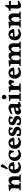

<svg xmlns="http://www.w3.org/2000/svg" viewBox="3011 -3770 769 6831"><g transform="rotate(-90 3395.5 -354.5)"><path d="M404 -435Q461 -435 497.5 -392Q534 -349 538 -281Q539 -263 538 -224.5Q537 -186 536.5 -141Q536 -96 536 -58L611 -37L595 0Q569 -2 536 -2.5Q503 -3 471 -3Q432 -3 401 -2Q370 -1 344 0L331 -37L404 -58Q405 -92 406 -115.5Q407 -139 407.5 -162.5Q408 -186 407 -218Q406 -279 385 -307Q364 -335 323 -344Q279 -315 259 -273Q239 -231 240 -193L203 -237Q210 -294 237.5 -339Q265 -384 308 -409.5Q351 -435 404 -435ZM241 -440Q241 -407 241 -386.5Q241 -366 240.5 -345.5Q240 -325 238 -291L242 -58L315 -37L302 0Q268 -2 238 -2.5Q208 -3 172 -3Q133 -3 104.5 -2Q76 -1 47 0L31 -37L106 -58Q106 -90 108.5 -133.5Q111 -177 111 -216Q111 -245 110.5 -264.5Q110 -284 108 -305.5Q106 -327 102 -362L24 -381L12 -419Q71 -422 123.5 -427.5Q176 -433 241 -440Z M856 -437Q906 -437 948.5 -415Q991 -393 1016.5 -348.5Q1042 -304 1042 -237Q1020 -233 984 -230Q948 -227 905 -225.5Q862 -224 819 -224Q787 -224 764 -225Q741 -226 733 -227V-275Q744 -275 766.5 -275Q789 -275 817 -276Q845 -277 871.5 -279Q898 -281 916 -284Q915 -305 904.5 -326.5Q894 -348 873 -363Q852 -378 819 -378Q799 -359 787 -325.5Q775 -292 775 -248Q775 -158 812.5 -115.5Q850 -73 905 -73Q961 -73 1023 -113L1045 -67Q1002 -28 953 -11Q904 6 856 6Q800 6 751.5 -18.5Q703 -43 673.5 -92Q644 -141 644 -214Q644 -288 674.5 -337.5Q705 -387 753.5 -412Q802 -437 856 -437ZM907 -719Q927 -707 945.5 -690Q964 -673 977 -653Q946 -604 910 -558.5Q874 -513 826 -460L783 -487Q812 -540 833 -593Q854 -646 869 -700Q877 -703 887.5 -709Q898 -715 907 -719Z M1488 -69Q1454 -38 1407.5 -16Q1361 6 1301 6Q1229 6 1180.5 -26Q1132 -58 1108 -108Q1084 -158 1084 -213Q1084 -269 1109 -320Q1134 -371 1184.5 -403.5Q1235 -436 1313 -436Q1355 -436 1395.5 -426.5Q1436 -417 1473 -394Q1459 -342 1453 -308.5Q1447 -275 1441 -245H1391L1376 -336Q1351 -357 1319 -369Q1287 -381 1255 -379Q1234 -354 1222.5 -320Q1211 -286 1211 -250Q1211 -196 1230 -157Q1249 -118 1280.5 -96.5Q1312 -75 1349 -75Q1374 -75 1402.5 -85.5Q1431 -96 1461 -118Z M1729 -437Q1779 -437 1821.5 -415Q1864 -393 1889.5 -348.5Q1915 -304 1915 -237Q1893 -233 1857 -230Q1821 -227 1778 -225.5Q1735 -224 1692 -224Q1660 -224 1637 -225Q1614 -226 1606 -227V-275Q1617 -275 1639.5 -275Q1662 -275 1690 -276Q1718 -277 1744.5 -279Q1771 -281 1789 -284Q1788 -305 1777.5 -326.5Q1767 -348 1746 -363Q1725 -378 1692 -378Q1672 -359 1660 -325.5Q1648 -292 1648 -248Q1648 -158 1685.5 -115.5Q1723 -73 1778 -73Q1834 -73 1896 -113L1918 -67Q1875 -28 1826 -11Q1777 6 1729 6Q1673 6 1624.5 -18.5Q1576 -43 1546.5 -92Q1517 -141 1517 -214Q1517 -288 1547.5 -337.5Q1578 -387 1626.5 -412Q1675 -437 1729 -437Z M1962 -26Q1970 -64 1975.5 -89.5Q1981 -115 1985 -145H2035L2051 -67Q2064 -56 2082 -50Q2100 -44 2118 -44Q2143 -44 2162.5 -56Q2182 -68 2182 -93Q2182 -114 2166.5 -127.5Q2151 -141 2127 -151.5Q2103 -162 2076 -172.5Q2049 -183 2025 -199Q2001 -215 1985.5 -239Q1970 -263 1970 -300Q1970 -351 1995 -380.5Q2020 -410 2060.5 -423Q2101 -436 2146 -436Q2181 -436 2219 -428Q2257 -420 2288 -405Q2280 -370 2273.5 -343Q2267 -316 2262 -290L2210 -291L2197 -359Q2179 -383 2138 -383Q2116 -383 2097.5 -373Q2079 -363 2079 -340Q2079 -318 2095 -304.5Q2111 -291 2136.5 -281Q2162 -271 2191 -259.5Q2220 -248 2245.5 -231Q2271 -214 2287 -187.5Q2303 -161 2303 -120Q2303 -72 2277 -43.5Q2251 -15 2208 -2.5Q2165 10 2115 10Q2077 10 2038 2Q1999 -6 1962 -26Z M2349 -26Q2357 -64 2362.5 -89.5Q2368 -115 2372 -145H2422L2438 -67Q2451 -56 2469 -50Q2487 -44 2505 -44Q2530 -44 2549.5 -56Q2569 -68 2569 -93Q2569 -114 2553.5 -127.5Q2538 -141 2514 -151.5Q2490 -162 2463 -172.5Q2436 -183 2412 -199Q2388 -215 2372.5 -239Q2357 -263 2357 -300Q2357 -351 2382 -380.5Q2407 -410 2447.5 -423Q2488 -436 2533 -436Q2568 -436 2606 -428Q2644 -420 2675 -405Q2667 -370 2660.5 -343Q2654 -316 2649 -290L2597 -291L2584 -359Q2566 -383 2525 -383Q2503 -383 2484.5 -373Q2466 -363 2466 -340Q2466 -318 2482 -304.5Q2498 -291 2523.5 -281Q2549 -271 2578 -259.5Q2607 -248 2632.5 -231Q2658 -214 2674 -187.5Q2690 -161 2690 -120Q2690 -72 2664 -43.5Q2638 -15 2595 -2.5Q2552 10 2502 10Q2464 10 2425 2Q2386 -6 2349 -26Z M2984 -436Q3037 -436 3076 -403.5Q3115 -371 3115 -305Q3115 -262 3113.5 -233Q3112 -204 3110.5 -181.5Q3109 -159 3109 -135Q3109 -107 3112.5 -95.5Q3116 -84 3132 -84Q3146 -84 3174 -97L3192 -53Q3156 -28 3123 -11.5Q3090 5 3053 5Q3022 5 2999 -19.5Q2976 -44 2976 -97Q2976 -146 2980.5 -193.5Q2985 -241 2985 -278Q2985 -309 2976 -328Q2967 -347 2946 -354Q2900 -352 2858 -337Q2816 -322 2772 -299L2746 -342Q2803 -384 2861.5 -410Q2920 -436 2984 -436ZM3055 -279 2995 -196Q2973 -191 2956 -186Q2939 -181 2925 -178Q2891 -171 2878 -160.5Q2865 -150 2865 -124Q2865 -103 2876 -91Q2887 -79 2906 -79Q2929 -79 2964.5 -100.5Q3000 -122 3025 -155L3044 -114Q3028 -94 2998.5 -65Q2969 -36 2928 -13.5Q2887 9 2838 9Q2813 9 2789.5 -4.5Q2766 -18 2750.5 -45Q2735 -72 2735 -112Q2735 -154 2760.5 -177.5Q2786 -201 2830 -214Q2874 -227 2927 -236Q2963 -242 2994 -251.5Q3025 -261 3055 -279Z M3434 -435Q3433 -377 3431.5 -324Q3430 -271 3430 -228Q3430 -191 3431.5 -143Q3433 -95 3434 -58L3514 -37L3497 0Q3471 -2 3444.5 -2.5Q3418 -3 3365 -3Q3316 -3 3288.5 -2Q3261 -1 3230 0L3214 -37L3299 -58Q3301 -108 3301.5 -145Q3302 -182 3301 -226Q3301 -249 3300.5 -267Q3300 -285 3299 -307.5Q3298 -330 3295 -365L3224 -378L3209 -416Q3232 -417 3268.5 -419Q3305 -421 3348 -425Q3391 -429 3434 -435ZM3359 -509Q3327 -509 3304 -533Q3281 -557 3281 -592Q3281 -625 3304 -649Q3327 -673 3359 -673Q3391 -673 3414 -649Q3437 -625 3437 -592Q3437 -557 3414 -533Q3391 -509 3359 -509Z M3737 -434Q3738 -411 3740 -380Q3742 -349 3744 -323.5Q3746 -298 3746 -289L3753 -62L3852 -37L3837 0Q3820 -1 3792 -1.5Q3764 -2 3734 -2.5Q3704 -3 3680 -3Q3649 -3 3613 -2Q3577 -1 3547 0L3532 -37L3613 -58Q3613 -103 3613 -138.5Q3613 -174 3613 -216Q3613 -239 3612.5 -258.5Q3612 -278 3611 -302.5Q3610 -327 3607 -363L3539 -374L3525 -416Q3548 -417 3586.5 -419Q3625 -421 3666 -425Q3707 -429 3737 -434ZM3871 -436Q3899 -436 3923 -425.5Q3947 -415 3969 -392Q3963 -362 3958 -340Q3953 -318 3946.5 -296.5Q3940 -275 3931 -244H3875Q3868 -281 3854.5 -308.5Q3841 -336 3818 -346Q3793 -330 3770.5 -286.5Q3748 -243 3748 -171L3709 -229Q3717 -285 3740 -332Q3763 -379 3796.5 -407.5Q3830 -436 3871 -436Z M4224 -437Q4274 -437 4316.5 -415Q4359 -393 4384.5 -348.5Q4410 -304 4410 -237Q4388 -233 4352 -230Q4316 -227 4273 -225.5Q4230 -224 4187 -224Q4155 -224 4132 -225Q4109 -226 4101 -227V-275Q4112 -275 4134.5 -275Q4157 -275 4185 -276Q4213 -277 4239.5 -279Q4266 -281 4284 -284Q4283 -305 4272.5 -326.5Q4262 -348 4241 -363Q4220 -378 4187 -378Q4167 -359 4155 -325.5Q4143 -292 4143 -248Q4143 -158 4180.5 -115.5Q4218 -73 4273 -73Q4329 -73 4391 -113L4413 -67Q4370 -28 4321 -11Q4272 6 4224 6Q4168 6 4119.5 -18.5Q4071 -43 4041.5 -92Q4012 -141 4012 -214Q4012 -288 4042.5 -337.5Q4073 -387 4121.5 -412Q4170 -437 4224 -437Z M4829 -435Q4890 -435 4926.5 -392Q4963 -349 4967 -278Q4969 -260 4968 -222.5Q4967 -185 4966.5 -140.5Q4966 -96 4966 -58L5040 -37L5026 0Q4999 -2 4965.5 -2.5Q4932 -3 4896 -3Q4862 -3 4831 -2Q4800 -1 4774 0L4760 -37L4834 -58Q4835 -92 4836 -114.5Q4837 -137 4837.5 -159.5Q4838 -182 4837 -214Q4836 -287 4812.5 -313.5Q4789 -340 4742 -340Q4698 -311 4681 -268.5Q4664 -226 4665 -190L4628 -232Q4635 -290 4662 -335.5Q4689 -381 4732.5 -408Q4776 -435 4829 -435ZM4665 -438Q4665 -405 4665 -383.5Q4665 -362 4665 -341Q4665 -320 4664 -286L4666 -58L4739 -37L4726 0Q4693 -2 4661 -2.5Q4629 -3 4594 -3Q4559 -3 4531.5 -2Q4504 -1 4474 0L4458 -37L4533 -58Q4534 -97 4535 -121.5Q4536 -146 4536.5 -166Q4537 -186 4537 -211Q4537 -241 4536.5 -262.5Q4536 -284 4534 -307.5Q4532 -331 4529 -366L4455 -378L4443 -420Q4493 -422 4546.5 -425.5Q4600 -429 4665 -438ZM5132 -435Q5194 -435 5230.5 -392Q5267 -349 5271 -278Q5272 -260 5271 -222.5Q5270 -185 5269.5 -140.5Q5269 -96 5270 -58L5344 -37L5329 0Q5302 -2 5268.5 -2.5Q5235 -3 5199 -3Q5165 -3 5134.5 -2Q5104 -1 5078 0L5064 -37L5137 -58Q5139 -92 5139.5 -114.5Q5140 -137 5140.5 -159.5Q5141 -182 5141 -214Q5140 -287 5116.5 -313.5Q5093 -340 5045 -340Q5002 -311 4984.5 -268.5Q4967 -226 4967 -190L4931 -232Q4938 -290 4965.5 -335.5Q4993 -381 5036 -408Q5079 -435 5132 -435Z M5589 -437Q5639 -437 5681.5 -415Q5724 -393 5749.5 -348.5Q5775 -304 5775 -237Q5753 -233 5717 -230Q5681 -227 5638 -225.5Q5595 -224 5552 -224Q5520 -224 5497 -225Q5474 -226 5466 -227V-275Q5477 -275 5499.5 -275Q5522 -275 5550 -276Q5578 -277 5604.5 -279Q5631 -281 5649 -284Q5648 -305 5637.5 -326.5Q5627 -348 5606 -363Q5585 -378 5552 -378Q5532 -359 5520 -325.5Q5508 -292 5508 -248Q5508 -158 5545.5 -115.5Q5583 -73 5638 -73Q5694 -73 5756 -113L5778 -67Q5735 -28 5686 -11Q5637 6 5589 6Q5533 6 5484.5 -18.5Q5436 -43 5406.5 -92Q5377 -141 5377 -214Q5377 -288 5407.5 -337.5Q5438 -387 5486.5 -412Q5535 -437 5589 -437Z M6200 -435Q6257 -435 6293.5 -392Q6330 -349 6334 -281Q6335 -263 6334 -224.5Q6333 -186 6332.5 -141Q6332 -96 6332 -58L6407 -37L6391 0Q6365 -2 6332 -2.5Q6299 -3 6267 -3Q6228 -3 6197 -2Q6166 -1 6140 0L6127 -37L6200 -58Q6201 -92 6202 -115.5Q6203 -139 6203.5 -162.5Q6204 -186 6203 -218Q6202 -279 6181 -307Q6160 -335 6119 -344Q6075 -315 6055 -273Q6035 -231 6036 -193L5999 -237Q6006 -294 6033.5 -339Q6061 -384 6104 -409.5Q6147 -435 6200 -435ZM6037 -440Q6037 -407 6037 -386.5Q6037 -366 6036.5 -345.5Q6036 -325 6034 -291L6038 -58L6111 -37L6098 0Q6064 -2 6034 -2.5Q6004 -3 5968 -3Q5929 -3 5900.5 -2Q5872 -1 5843 0L5827 -37L5902 -58Q5902 -90 5904.5 -133.5Q5907 -177 5907 -216Q5907 -245 5906.5 -264.5Q5906 -284 5904 -305.5Q5902 -327 5898 -362L5820 -381L5808 -419Q5867 -422 5919.5 -427.5Q5972 -433 6037 -440Z M6639 -552Q6636 -503 6635 -435Q6634 -367 6635 -304Q6635 -252 6635.5 -211.5Q6636 -171 6637 -156Q6639 -119 6650 -104Q6661 -89 6685 -89Q6702 -89 6721 -95Q6740 -101 6771 -120L6791 -80Q6766 -59 6737.5 -38Q6709 -17 6675.5 -3.5Q6642 10 6601 10Q6566 10 6536.5 -20Q6507 -50 6507 -96Q6507 -125 6509 -171Q6511 -217 6512 -277Q6513 -315 6513 -338.5Q6513 -362 6513 -365Q6513 -371 6501.5 -378Q6490 -385 6474.5 -392.5Q6459 -400 6447 -407Q6435 -414 6434 -420Q6458 -424 6475 -428Q6492 -432 6512 -437Q6534 -466 6551.5 -491.5Q6569 -517 6592 -552ZM6767 -421 6777 -348Q6688 -355 6598.5 -359.5Q6509 -364 6420 -368L6434 -420Z"/></g></svg>

Font: Ruwudu
Style: Bold
Weight: 700
Designer: Becca Hirsbrunner Spalinger
Foundry: SIL International
Version: Version 3.000